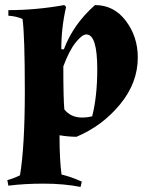

<svg xmlns="http://www.w3.org/2000/svg" viewBox="-20 -525 588 758"><path d="M298 213Q232 200 153.5 200Q75 200 13 208L9 186Q33 180 59 167Q78 52 78 -165.5Q78 -383 69 -450Q45 -461 13 -463V-485Q122 -485 234 -505L241 -498Q222 -416 222 -331L232 -330Q269 -429 355 -505Q430 -505 477 -442.5Q524 -380 524 -298Q524 -198 454 -113Q384 -28 282 15Q251 15 215 9Q215 107 223 164Q261 173 303 192ZM364 -252Q364 -389 321 -389Q304 -389 278.5 -357Q253 -325 230 -263Q230 -136 234 -93Q260 -61 303 -61Q326 -61 344 -66Q364 -145 364 -252Z"/></svg>

Font: Almendra
Style: Bold
Weight: 700
Designer: Ana Sanfelippo
Foundry: Ana Sanfelippo
Version: Version 1.004